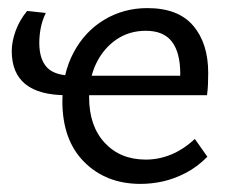

<svg xmlns="http://www.w3.org/2000/svg" viewBox="-20 -445 574 474"><path d="M327 9Q242 9 188 -45Q134 -99 134 -195Q134 -263 161.5 -315Q189 -367 237 -396Q285 -425 344 -425Q420 -425 457 -381.5Q494 -338 494 -265Q494 -252 493.5 -238Q493 -224 491 -210H423Q424 -223 424.5 -236.5Q425 -250 425 -263Q425 -315 404.5 -342Q384 -369 340 -369Q299 -369 267.5 -347.5Q236 -326 218 -289.5Q200 -253 200 -205Q200 -134 238.5 -92.5Q277 -51 340 -51Q372 -51 402.5 -63.5Q433 -76 461 -102L492 -58Q466 -32 437.5 -17.5Q409 -3 381.5 3Q354 9 327 9ZM144 -210Q9 -210 9 -319Q9 -342 18.5 -368.5Q28 -395 47 -418L93 -413Q84 -394 80.5 -375.5Q77 -357 77 -339Q77 -299 96 -278.5Q115 -258 163 -258H456V-210Z"/></svg>

Font: Ysabeau Office Medium
Style: Regular
Weight: 500
Designer: Christian Thalmann (Catharsis Fonts)
Version: Version 2.001;gftools[0.9.30]; featfreeze: tnum,lnum,ss02